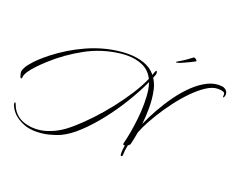

<svg xmlns="http://www.w3.org/2000/svg" viewBox="-136 -950 1680 1357"><g transform="rotate(20 703.5 -272.0)"><path d="M239 165Q201 165 166 156Q120 142 83.5 114Q47 86 29 41Q28 36 27.5 33Q27 30 27 28Q27 21 30 21Q36 21 41 38Q58 82 92 108.5Q126 135 173 143Q186 146 198.5 147Q211 148 224 148Q268 148 309.5 135Q351 122 385 103Q428 80 480.5 34.5Q533 -11 589 -70.5Q645 -130 697.5 -197Q750 -264 793 -331Q836 -398 862 -458Q834 -514 782 -537.5Q730 -561 665 -561Q640 -561 613 -558Q477 -542 359.5 -477.5Q242 -413 147 -327Q115 -298 85 -267Q55 -236 36.5 -208Q18 -180 18 -159Q18 -153 12 -153Q7 -153 4 -161Q1 -172 -1.5 -181Q-4 -190 -4 -197Q-4 -202 -2 -208Q6 -233 28.5 -261.5Q51 -290 82 -318.5Q113 -347 145 -372Q246 -451 364 -504.5Q482 -558 607 -571Q637 -574 666 -574Q731 -574 785.5 -555.5Q840 -537 876 -493L882 -511Q889 -530 893 -530Q896 -530 898 -524.5Q900 -519 900 -512Q900 -506 899 -504L888 -476Q898 -460 906 -442Q914 -424 919 -403Q927 -369 930.5 -333Q934 -297 934 -260Q934 -230 932 -200.5Q930 -171 927 -142Q952 -200 987.5 -263.5Q1023 -327 1066 -386.5Q1109 -446 1157.5 -492.5Q1206 -539 1258 -565Q1310 -591 1363 -586Q1381 -585 1396 -572.5Q1411 -560 1411 -540Q1411 -533 1408 -524Q1407 -521 1404.5 -518Q1402 -515 1400 -515Q1397 -515 1398 -526Q1402 -549 1384.5 -554Q1367 -559 1346 -559Q1306 -559 1260 -529Q1214 -499 1166.5 -450.5Q1119 -402 1075 -343.5Q1031 -285 995.5 -226.5Q960 -168 937 -120Q932 -109 927.5 -97.5Q923 -86 918 -75Q914 -50 909 -26.5Q904 -3 899 18Q897 26 883 35Q874 77 874 110Q873 121 866 121Q859 121 859 114Q858 109 858 104Q858 99 858 94Q858 70 864 43H861Q846 43 850 30Q860 -7 869 -58Q878 -109 884.5 -166.5Q891 -224 891 -282Q891 -309 889.5 -335Q888 -361 884 -386Q882 -400 878.5 -412.5Q875 -425 871 -437Q832 -352 778.5 -264.5Q725 -177 663.5 -99Q602 -21 539 38Q476 97 417 125Q380 142 333 153.5Q286 165 239 165ZM1004.6 -633.1Q1001.2 -633.1 1001.2 -634.8Q1001.2 -638.2 1018.2 -647.6Q1043.7 -662 1068 -679Q1092.2 -696 1108.3 -708.8Q1117.7 -710.5 1127.5 -702Q1137.2 -693.5 1134.7 -689.2Q1122.8 -682.4 1104.1 -673.1Q1085.4 -663.7 1065.4 -654.8Q1045.4 -645.9 1030.1 -639.1Q1025 -637.4 1017 -635.3Q1008.9 -633.1 1004.6 -633.1Z"/></g></svg>

Font: WindSong
Style: Regular
Weight: 400
Designer: Robert E. Leuschke
Foundry: Robert E. Leuschke
Version: Version 1.010; ttfautohint (v1.8.3)